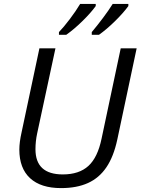

<svg xmlns="http://www.w3.org/2000/svg" viewBox="-20 -964 728 994"><path d="M80.1 -189.5Q80.1 -227.5 91.8 -279.3L184.1 -713.9H267.1L172.4 -273.4Q163.6 -232.4 163.6 -191.4Q163.6 -61 305.2 -61Q389.6 -61 437.7 -105Q485.8 -148.9 505.9 -246.6L605 -713.9H687.5L587.4 -242.2Q568.4 -153.3 530.8 -97.9Q493.2 -42.5 435.3 -16.4Q377.4 9.8 295.9 9.8Q191.4 9.8 135.7 -41.5Q80.1 -92.8 80.1 -189.5ZM395 -943.8H475.6V-932.6Q450.7 -897.9 407.5 -855.5Q364.3 -813 322.8 -783.7H285.2V-797.9Q309.6 -823.2 341.3 -865Q373 -906.7 395 -943.8ZM563.5 -943.8H644.5V-932.6Q618.2 -896.5 575.4 -854.5Q532.7 -812.5 492.2 -783.7H455.1V-797.9Q483.4 -831.5 512.9 -870.8Q542.5 -910.2 563.5 -943.8Z"/></svg>

Font: Viking Open Sans
Style: Italic
Weight: 400
Italic angle: -12°
Foundry: Ascender Corporation
Version: Version 2.000